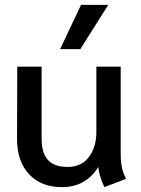

<svg xmlns="http://www.w3.org/2000/svg" viewBox="-20 -759 580 789"><path d="M50 -189 51 -485H151V-190Q151 -130 177 -101.5Q203 -73 258 -73Q315 -73 345.5 -114Q376 -155 376 -216V-485H476V-127Q476 -95 481 -71Q486 -47 498 -24L409 10Q401 -6 393.5 -28.5Q386 -51 384 -73Q333 10 234 10Q149 10 99.5 -43Q50 -96 50 -189ZM313 -739H425L310 -557H227Z"/></svg>

Font: Niramit Medium
Style: Regular
Weight: 500
Designer: Katatrad Aksorn Co.,Ltd.
Foundry: Cadson Demak Co.,Ltd.
Version: Version 1.000; ttfautohint (v1.6)